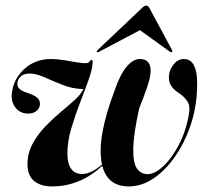

<svg xmlns="http://www.w3.org/2000/svg" viewBox="-20 -659 742 688"><path d="M485 -447.5Q511.5 -446 518 -421.2Q524.5 -396.5 507 -346Q493.5 -306.5 479 -271.5Q458.5 -179 457.5 -127.5Q456.5 -76 470.5 -55.5Q484.5 -35 509.5 -35Q534.5 -35 565 -63.2Q595.5 -91.5 621 -140.2Q646.5 -189 657 -250Q662.5 -280 651 -296.5Q639.5 -313 624.5 -323Q601.5 -338 592.5 -352.8Q583.5 -367.5 585.5 -388Q587 -410 602.5 -428.8Q618 -447.5 639 -447.5Q694 -447.5 685.5 -328Q682 -264.5 661 -204.5Q640 -144.5 606 -96.2Q572 -48 529.8 -19.5Q487.5 9 441.5 9Q365.5 9 346.5 -65Q267 9 166.5 9Q125.5 9 102 -10.8Q78.5 -30.5 78.5 -70Q78.5 -110 96.8 -143.8Q115 -177.5 142.5 -206Q170 -234.5 198.8 -258.5Q227.5 -282.5 249.5 -302.5Q271.5 -322.5 278.5 -340Q241 -340.5 207 -353.8Q173 -367 143.8 -380.2Q114.5 -393.5 92 -395.5Q67 -396.5 55.2 -385.8Q43.5 -375 42.5 -363Q38.5 -338.5 76 -327Q100 -319.5 112.2 -309.8Q124.5 -300 123 -284Q121.5 -269 109.8 -260.5Q98 -252 81 -252Q52 -252 35 -274Q18 -296 23 -329Q30 -378.5 68.5 -413Q107 -447.5 163 -447.5Q183.5 -447.5 207.2 -443.8Q231 -440 252.2 -436.2Q273.5 -432.5 286.5 -432.5Q296.5 -432.5 301 -438.8Q305.5 -445 308.5 -444.5Q312.5 -444 312 -435.5Q311 -410.5 297.2 -372.2Q283.5 -334 266 -288.8Q248.5 -243.5 235 -197.2Q221.5 -151 221.5 -110Q221.5 -71.5 235.5 -53.5Q249.5 -35.5 273.5 -35.5Q306.5 -35.5 345.5 -69.5Q325 -162 391.5 -337Q411 -394 435.2 -421.8Q459.5 -449.5 485 -447.5ZM335 -473.5Q329 -471 327 -472.5Q325.5 -475 329.5 -479.5L488.5 -630Q497.5 -639 504 -639Q510.5 -639 515.5 -630L596.5 -479.5Q599.5 -475 595.5 -472.5Q593.5 -470.5 589 -473.5L481.5 -551Z"/></svg>

Font: Fraunces 144pt S000 SemiBold
Style: Italic
Weight: 600
Italic angle: -16°
Version: Version 1.000; ttfautohint (v1.8.3)